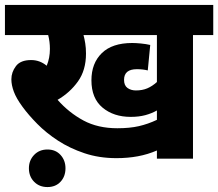

<svg xmlns="http://www.w3.org/2000/svg" viewBox="-20 -642 883 777"><path d="M761 -500V0H615V-33Q578 -17 537.5 -9.5Q497 -2 451 -2Q381 -2 321.5 -22Q262 -42 214.5 -73Q167 -104 131 -140.5Q95 -177 71 -210Q46 -244 36 -271Q26 -298 26 -321Q26 -350 44.5 -374.5Q63 -399 106 -399Q141 -399 169 -376Q182 -407 182 -444Q182 -473 175 -500H0V-622H843V-500ZM530 -276Q556 -276 576 -284.5Q596 -293 615 -310V-500H318Q322 -485 325 -466.5Q328 -448 328 -425Q328 -358 295.5 -312.5Q263 -267 213 -238Q259 -186 317.5 -154.5Q376 -123 455 -123Q505 -123 542 -131.5Q579 -140 615 -157V-195Q594 -183 568 -176Q542 -169 509 -169Q440 -169 395 -206.5Q350 -244 350 -317Q350 -386 392 -427Q434 -468 515 -468Q530 -468 550.5 -466Q571 -464 588 -460L578 -357Q558 -362 534 -362Q482 -362 482 -319Q482 -296 496 -286Q510 -276 530 -276ZM97 39Q97 7 118 -15Q139 -37 172 -37Q205 -37 225 -15Q245 7 245 39Q245 72 225 93.5Q205 115 172 115Q139 115 118 93.5Q97 72 97 39Z"/></svg>

Font: Noto Sans SemiCondensed ExtraBold
Style: Regular
Weight: 800
Width: 4
Designer: Monotype Design Team
Foundry: Monotype Imaging Inc.
Version: Version 2.013; ttfautohint (v1.8.4.7-5d5b)